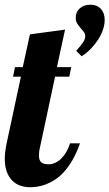

<svg xmlns="http://www.w3.org/2000/svg" viewBox="-28 -783 461 809"><path d="M309.1 -179.2Q294.9 -138.7 277.6 -108.9Q260.3 -79.1 241.5 -58.6Q222.7 -38.1 202.9 -25.4Q183.1 -12.7 164.6 -5.9Q146 1 129.2 3.4Q112.3 5.9 99.1 5.9Q76.7 5.9 57.1 -1Q37.6 -7.8 23.2 -22.5Q8.8 -37.1 0.5 -59.6Q-7.8 -82 -7.8 -113.8Q-7.8 -127.4 -5.9 -143.8Q-3.9 -160.2 0 -179.2L60.1 -460H26.9L35.2 -500H67.9L98.1 -638.2L246.1 -658.2L211.9 -500H272L264.2 -460H204.1L140.1 -160.2Q137.7 -151.9 137 -143.8Q136.2 -135.7 136.2 -127.9Q136.2 -106.9 146 -98.9Q155.8 -90.8 176.8 -90.8Q191.4 -90.8 205.3 -97.4Q219.2 -104 231 -115.7Q242.7 -127.4 252 -143.8Q261.2 -160.2 267.1 -179.2ZM291 -708Q291 -732.4 308.3 -747.8Q325.7 -763.2 353 -763.2Q380.4 -763.2 396.7 -745.8Q413.1 -728.5 413.1 -699.2Q413.1 -679.7 406 -658.4Q398.9 -637.2 386 -616.9Q373 -596.7 355.2 -578.1Q337.4 -559.6 315.9 -545.9L293 -568.8Q314.9 -592.8 323 -606.2Q331.1 -619.6 331.1 -629.9Q331.1 -640.6 324.7 -648.9Q318.4 -657.2 311 -665.5Q303.7 -673.8 297.4 -683.8Q291 -693.8 291 -708Z"/></svg>

Font: Lobster
Style: Regular
Weight: 400
Designer: Pablo Impallari
Foundry: Pablo Impallari
Version: Version 1.007; ttfautohint (v1.1) -l 8 -r 50 -G 50 -x 14 -D 